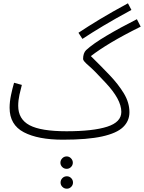

<svg xmlns="http://www.w3.org/2000/svg" viewBox="-20 -823 870 1160"><path d="M360 21Q210 21 124 -24Q38 -69 38 -172Q38 -208 46.5 -248.5Q55 -289 65 -323L112 -310Q105 -285 97.5 -250.5Q90 -216 90 -184Q90 -103 158.5 -66.5Q227 -30 382 -30Q542 -30 627.5 -57.5Q713 -85 713 -147Q713 -185 689 -229Q665 -273 619 -322Q551 -396 516.5 -425.5Q482 -455 482 -466Q482 -502 500 -520Q541 -558 623.5 -607Q706 -656 807 -707L830 -662Q725 -610 651.5 -566Q578 -522 529 -484Q589 -425 642 -369.5Q695 -314 728.5 -258.5Q762 -203 762 -145Q762 -92 723.5 -55Q685 -18 596.5 1.5Q508 21 360 21ZM478 -588 454 -625Q511 -663 583 -706.5Q655 -750 753 -803L774 -763Q676 -710 605 -667.5Q534 -625 478 -588ZM383 197Q367 197 356 186Q345 175 345 160Q345 145 356 133.5Q367 122 383 122Q398 122 409 133.5Q420 145 420 160Q420 175 409 186Q398 197 383 197ZM384 317Q368 317 357 306Q346 295 346 280Q346 264 357 253Q368 242 384 242Q399 242 410 253Q421 264 421 280Q421 295 410 306Q399 317 384 317Z"/></svg>

Font: Noto Sans Arabic SemCond Light
Style: Regular
Weight: 300
Width: 4
Designer: Monotype Design Team, Nadine Chahine, Nizar Qandah and Khaled Hosny
Foundry: Monotype Imaging Inc.
Version: Version 2.012; ttfautohint (v1.8.4.7-5d5b)